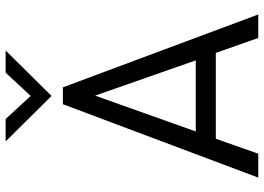

<svg xmlns="http://www.w3.org/2000/svg" viewBox="-147 -785 932 678"><g transform="rotate(-90 319.0 -446.0)"><path d="M319.3 -730 479.5 -892.1H401.4L319.3 -803.7L237.8 -892.1H158.7ZM30.8 0H115.2L168 -149.9H471.2L523.9 0H606.9L349.6 -689.9H290ZM193.8 -220.7 320.3 -576.2 444.8 -220.7Z"/></g></svg>

Font: HK Grotesk
Style: Regular
Weight: 400
Designer: Alfredo Marco Pradil and Stefan Peev
Foundry: Hanken Design Co.
Version: Version 1.045;PS 001.045;hotconv 1.0.88;makeotf.lib2.5.64775